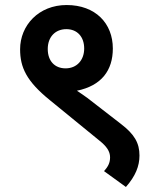

<svg xmlns="http://www.w3.org/2000/svg" viewBox="-20 -652 603 764"><path d="M60 -456C60 -384 85 -329 179 -253L375 -93C404 -70 418 -50 418 -26C418 -4 410 11 394 29L481 92C519 49 535 9 535 -33C535 -82 516 -117 461 -159L328 -262C314 -272 300 -282 286 -291C384 -311 429 -372 429 -459C429 -559 360 -632 245 -632C134 -632 60 -551 60 -456ZM170 -457C170 -505 200 -536 244 -536C287 -536 315 -506 315 -459C315 -412 285 -380 241 -380C198 -380 170 -409 170 -457Z"/></svg>

Font: Noto Sans SemiBold
Style: Italic
Weight: 600
Italic angle: -12°
Designer: Monotype Design Team
Foundry: Monotype Imaging Inc.
Version: Version 2.013